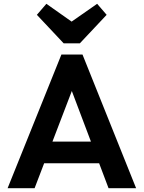

<svg xmlns="http://www.w3.org/2000/svg" viewBox="-20 -990 755 1010"><path d="M20 0 303 -703H414L696 0H551L333 -577H383L162 0ZM170 -131V-245H548V-131ZM491 -970 541 -912 400 -762H315L174 -912L224 -970L404 -843H309Z"/></svg>

Font: Outfit Thin SemiBold
Style: Regular
Weight: 600
Version: Version 1.100;gftools[0.9.27]